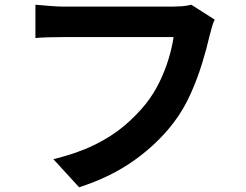

<svg xmlns="http://www.w3.org/2000/svg" viewBox="-20 -749 1040 813"><path d="M889 -666Q882 -651 876.5 -631.5Q871 -612 867 -596Q856 -547 836.5 -483Q817 -419 788 -353.5Q759 -288 717 -232Q649 -142 549 -70.5Q449 1 315 44L206 -75Q305 -99 378 -134.5Q451 -170 504.5 -215Q558 -260 598 -310Q631 -352 655 -401Q679 -450 694 -500Q709 -550 715 -592Q700 -592 665.5 -592Q631 -592 584.5 -592Q538 -592 487.5 -592Q437 -592 389.5 -592Q342 -592 305 -592Q268 -592 249 -592Q215 -592 182.5 -591Q150 -590 130 -588V-729Q153 -727 189 -724Q225 -721 250 -721Q269 -721 306 -721Q343 -721 390 -721Q437 -721 487.5 -721Q538 -721 584 -721Q630 -721 664 -721Q698 -721 712 -721Q727 -721 749 -722.5Q771 -724 790 -729Z"/></svg>

Font: Source Han Sans
Style: Bold
Weight: 700
Designer: Ryoko NISHIZUKA Ë•øÂ°öÊ∂ºÂ≠ê (kana, bopomofo & ideographs); Paul D. Hunt (Latin, Greek & Cyrillic); Sandoll Communicatio
Foundry: Adobe
Version: Version 2.004;hotconv 1.0.118;makeotfexe 2.5.65603